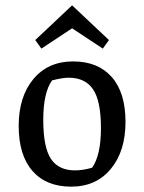

<svg xmlns="http://www.w3.org/2000/svg" viewBox="-20 -684 540 719"><path d="M246.5 15Q153 15 101.5 -44Q50 -103 50 -212.5Q50 -322 105 -388Q160 -454 253.5 -454Q347 -454 398.5 -395.5Q450 -337 450 -227.5Q450 -118 395 -51.5Q340 15 246.5 15ZM261 -46Q291 -46 325 -56Q358 -103 358 -204.5Q358 -306 328.5 -349.5Q299 -393 237 -393Q214 -393 175 -383Q142 -337 142 -235Q142 -133 170.5 -89.5Q199 -46 261 -46ZM135 -502 112 -534 250 -664 388 -534 365 -502 250 -578Z"/></svg>

Font: Galdeano
Style: Regular
Weight: 400
Designer: Dario Manuel Muhafara
Foundry: Dario Manuel Muhafara
Version: Version 1.001